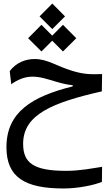

<svg xmlns="http://www.w3.org/2000/svg" viewBox="-20 -758 626 1090"><path d="M340.8 312C423.3 312 514.6 293 558.6 274.4L559.6 189C504.9 197.3 435.1 211.9 355.5 211.9C168.5 211.9 111.3 166 111.3 58.1C111.3 -107.9 278.3 -175.8 558.1 -239.3L559.6 -337.4C489.3 -335 452.6 -336.9 391.1 -355.5C301.3 -382.3 250 -422.9 177.7 -422.9C127 -422.9 73.7 -404.8 35.2 -354.5L43.9 -279.8C78.1 -304.2 118.2 -322.8 164.1 -322.8C209 -322.8 246.1 -309.6 297.4 -294.4C333.5 -283.7 363.8 -276.9 392.6 -274.4V-267.6C161.1 -210 16.6 -121.1 16.6 77.6C16.6 248.5 121.1 312 340.8 312ZM337.4 -465.8 413.1 -541 337.4 -617.2 276.4 -555.7 215.3 -617.2 139.6 -541 215.3 -465.8 276.4 -526.9ZM276.9 -592.8 349.1 -665 276.9 -737.8 204.6 -665Z"/></svg>

Font: Cascadia Code PL
Style: Regular
Weight: 400
Monospace: yes
Designer: Aaron Bell
Foundry: Saja Typeworks
Version: Version 2404.023